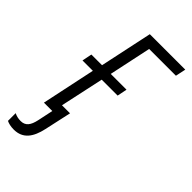

<svg xmlns="http://www.w3.org/2000/svg" viewBox="-263 -592 827 827"><g transform="rotate(45 150.0 -178.5)"><path d="M2 174C58 174 84 135 97 76L124 -47H75L118 -246H215L224 -291H128L169 -484H332L342 -531H126L75 -291H10L1 -246H64L12 0H63L48 71C40 108 26 127 -3 127C-18 127 -30 124 -42 118V165C-32 170 -17 174 2 174Z"/></g></svg>

Font: Noto Sans Condensed Light
Style: Italic
Weight: 300
Width: 3
Italic angle: -12°
Designer: Monotype Design Team
Foundry: Monotype Imaging Inc.
Version: Version 2.013